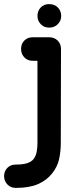

<svg xmlns="http://www.w3.org/2000/svg" viewBox="-92 -745 373 938"><path d="M205 -46Q205 -4 196.5 33.5Q188 71 162 103Q136 136 93.5 154.5Q51 173 -15 173Q-40 173 -56 156Q-72 139 -72 116Q-72 91 -56 75Q-40 59 -15 59Q21 59 41.5 52Q62 45 72 32Q83 18 87 -2.5Q91 -23 91 -46V-448H68Q43 -448 27 -464.5Q11 -481 11 -506Q11 -531 27 -547Q43 -563 68 -563H148Q173 -563 189.5 -547Q206 -531 206 -506ZM148 -610Q123 -610 107 -627Q91 -644 91 -667Q91 -692 107 -708.5Q123 -725 148 -725Q174 -725 190.5 -708.5Q207 -692 207 -667Q207 -644 190.5 -627Q174 -610 148 -610Z"/></svg>

Font: VDS
Style: Bold
Weight: 700
Designer: artmaker
Foundry: artmaker
Version: Version 1.000 2009 initial release